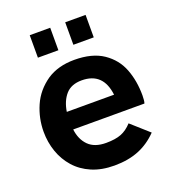

<svg xmlns="http://www.w3.org/2000/svg" viewBox="-131 -801 797 903"><g transform="rotate(-20 267.0 -350.0)"><path d="M288 6Q223.5 6 174.8 -15Q126 -36 93.5 -72.8Q61 -109.5 44.5 -157Q28 -204.5 28 -257Q28 -324.5 55 -386Q82 -447.5 141 -488.5Q197.5 -526 278.5 -526Q368 -526 422.8 -488.8Q477.5 -451.5 500.5 -391.8Q523.5 -332 523.5 -259Q523.5 -232.5 519 -220H162.5Q168.5 -169 199 -138.2Q229.5 -107.5 287 -107.5Q333.5 -107.5 362.8 -119Q392 -130.5 417 -158L504.5 -80Q462.5 -36.5 409.5 -15.2Q356.5 6 288 6ZM399 -308Q385.5 -423.5 278.5 -423.5Q226 -423.5 198.2 -391.8Q170.5 -360 162.5 -308ZM224.5 -594H122V-706.5H224.5ZM401.5 -594H299.5V-706.5H401.5Z"/></g></svg>

Font: Acari Sans
Style: Bold
Weight: 700
Designer: Alfredo Marco Pradil and Stefan Peev (font) & Cristiano Sobral (main changes)
Foundry: Alfredo Marco Pradil and Stefan Peev (font) & Cristiano Sobral (main changes)
Version: Version 1.063; ttfautohint (v1.8.3)